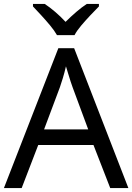

<svg xmlns="http://www.w3.org/2000/svg" viewBox="-20 -964 679 984"><path d="M545 0 459 -221H176L91 0H0L279 -717H360L638 0ZM352 -517Q349 -525 342 -546Q335 -567 328.5 -589.5Q322 -612 318 -624Q311 -593 302 -563.5Q293 -534 287 -517L206 -301H432ZM272 -784Q259 -807 237 -833.5Q215 -860 191 -886Q167 -912 149 -931V-944H209Q235 -927 263 -903Q291 -879 316 -852Q343 -879 371 -903Q399 -927 425 -944H487V-931Q468 -912 443.5 -886Q419 -860 396.5 -833.5Q374 -807 362 -784Z"/></svg>

Font: Noto Sans Coptic
Style: Regular
Weight: 400
Designer: Monotype Design Team, Denis Moyogo Jacquerye
Foundry: Monotype Imaging Inc.
Version: Version 2.002; ttfautohint (v1.8.4.7-5d5b)